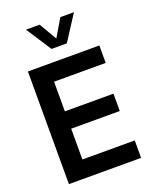

<svg xmlns="http://www.w3.org/2000/svg" viewBox="-175 -1075 944 1173"><g transform="rotate(-20 297.0 -488.5)"><path d="M64.9 0V-732.4H529.3V-619.1H193.8V-426.3H509.8V-313.5H193.8V-113.3H534.2V0ZM347.2 -812.5H247.6L141.1 -976.6H230L296.9 -862.3L364.7 -976.6H453.1Z"/></g></svg>

Font: Kumbh Sans SemiBold
Style: Regular
Weight: 600
Version: Version 1.005